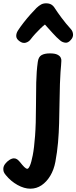

<svg xmlns="http://www.w3.org/2000/svg" viewBox="-116 -874 461 1158"><path d="M112 -501Q116 -531 134.5 -541.5Q153 -552 185 -552Q215 -552 230 -544.5Q245 -537 250 -526.5Q255 -516 254 -507Q254 -497 252.5 -481.5Q251 -466 249 -439.5Q247 -413 245.5 -368.5Q244 -324 243 -254Q242 -190 240.5 -131Q239 -72 234 -14.5Q229 43 218 102Q209 150 187 186.5Q165 223 134.5 243.5Q104 264 67 264Q30 264 -10.5 241.5Q-51 219 -81 182Q-91 170 -93.5 162Q-96 154 -96 145Q-96 129 -85 114.5Q-74 100 -59 90.5Q-44 81 -32 81Q-21 81 -12.5 87Q-4 93 5 104Q19 122 30 133Q41 144 49 144Q56 144 64.5 125Q73 106 81.5 62.5Q90 19 95.5 -54.5Q101 -128 101 -236Q101 -307 102.5 -376Q104 -445 112 -501ZM69 -637Q58 -622 39.5 -616.5Q21 -611 1 -626Q-17 -639 -18 -655Q-19 -671 -9 -688Q5 -710 26 -737Q47 -764 68.5 -788Q90 -812 104 -826Q119 -840 132 -847Q145 -854 162 -854Q181 -854 193.5 -846.5Q206 -839 215 -824Q229 -802 255 -767Q281 -732 311 -699Q323 -686 324.5 -667.5Q326 -649 311 -633Q295 -614 277.5 -616.5Q260 -619 248 -629Q226 -647 201 -675Q176 -703 155 -726Q143 -717 127.5 -702Q112 -687 96.5 -670Q81 -653 69 -637Z"/></svg>

Font: Playpen Sans SemiBold
Style: Regular
Weight: 600
Designer: Laura Meseguer, Veronika Burian, José Scaglione
Foundry: TypeTogether
Version: Version 1.001